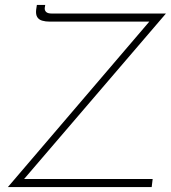

<svg xmlns="http://www.w3.org/2000/svg" viewBox="-20 -761 695 781"><path d="M12 0 595 -682 603 -673H183Q165 -673 151.5 -677Q138 -681 131.5 -691.5Q125 -702 127 -721L130 -741H164L162 -729Q161 -719 167.5 -712.5Q174 -706 190 -706H655L73 -27L69 -33H601L597 0Z"/></svg>

Font: Josefin Sans Thin ExtraLight
Style: Italic
Weight: 250
Italic angle: -7°
Version: Version 2.000